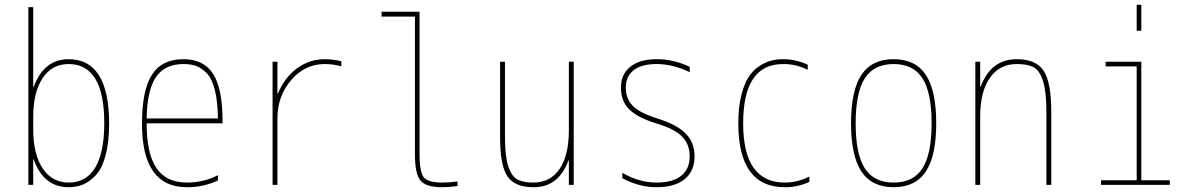

<svg xmlns="http://www.w3.org/2000/svg" viewBox="-20 -780 5040 810"><path d="M120.1 -413.1H122.1Q165 -530.3 269.5 -530.3Q439.5 -530.3 440.4 -259.8Q440.4 -179.7 425.3 -124Q410.2 -68.4 383.8 -40.5Q357.4 -12.7 330.1 -1.5Q302.7 9.8 269.5 9.8Q164.1 9.8 122.1 -107.4H120.1V0H99.6V-750H120.1ZM419.9 -259.8Q419.9 -509.8 269.5 -509.8Q199.2 -509.8 159.7 -450.2Q120.1 -390.6 120.1 -285.2V-235.4Q120.1 -128.9 160.2 -69.3Q200.2 -9.8 269.5 -9.8Q343.8 -9.8 381.8 -73.2Q419.9 -136.7 419.9 -259.8Z M753.9 -530.3Q839.8 -530.3 879.4 -467.8Q918.9 -405.3 918.9 -269.5V-259.8H598.6Q598.6 -131.8 640.1 -70.8Q681.6 -9.8 768.6 -9.8Q838.9 -9.8 899.4 -41V-18.6Q835.9 10.7 768.6 9.8Q578.1 9.8 579.1 -259.8Q579.1 -399.4 621.1 -464.8Q663.1 -530.3 753.9 -530.3ZM598.6 -280.3H899.4Q898.4 -352.5 886.2 -400.9Q874 -449.2 851.6 -471.7Q829.1 -494.1 806.6 -502Q784.2 -509.8 753.9 -509.8Q675.8 -509.8 638.2 -455.1Q600.6 -400.4 598.6 -280.3Z M1349.6 -530.3Q1385.7 -530.3 1419.9 -521.5V-500Q1386.7 -509.8 1349.6 -509.8Q1266.6 -509.8 1208.5 -442.4Q1150.4 -375 1150.4 -280.3V0H1129.9V-519.5H1150.4V-384.8H1152.3Q1179.7 -452.1 1232.4 -491.2Q1285.2 -530.3 1349.6 -530.3Z M1750 -129.9Q1750 -52.7 1768.6 -31.2Q1787.1 -9.8 1845.7 -9.8Q1877.9 -9.8 1910.2 -14.6V4.9Q1877 9.8 1845.7 9.8Q1777.3 9.8 1753.9 -18.1Q1730.5 -45.9 1730.5 -129.9V-710H1589.8V-730.5H1750Z M2379.9 -102.5H2377.9Q2335.9 10.7 2230.5 9.8Q2151.4 9.8 2120.6 -36.1Q2089.8 -82 2089.8 -200.2V-519.5H2110.4V-200.2Q2110.4 -121.1 2124 -79.1Q2137.7 -37.1 2161.6 -23.4Q2185.5 -9.8 2230.5 -9.8Q2301.8 -9.8 2340.8 -67.4Q2379.9 -125 2379.9 -230.5V-519.5H2400.4V0H2379.9Z M2752.9 -280.3Q2835 -254.9 2872.6 -216.8Q2910.2 -178.7 2910.2 -120.1Q2910.2 -58.6 2868.7 -24.4Q2827.1 9.8 2750 9.8Q2675.8 9.8 2605.5 -28.3V-50.8Q2676.8 -9.8 2750 -9.8Q2818.4 -9.8 2854 -38.6Q2889.6 -67.4 2889.6 -120.1Q2889.6 -171.9 2856.9 -204.6Q2824.2 -237.3 2747.1 -259.8Q2668.9 -284.2 2634.3 -318.8Q2599.6 -353.5 2599.6 -410.2Q2599.6 -466.8 2639.2 -498.5Q2678.7 -530.3 2750 -530.3Q2822.3 -530.3 2889.6 -498V-475.6Q2818.4 -509.8 2750 -509.8Q2686.5 -509.8 2653.3 -483.9Q2620.1 -458 2620.1 -410.2Q2620.1 -365.2 2647.9 -335Q2675.8 -304.7 2752.9 -280.3Z M3291 -9.8Q3343.8 -9.8 3394.5 -35.2V-12.7Q3342.8 10.7 3291 9.8Q3094.7 9.8 3094.7 -259.8Q3094.7 -324.2 3106.4 -373.5Q3118.2 -422.9 3136.2 -452.1Q3154.3 -481.4 3180.2 -499Q3206.1 -516.6 3230.5 -523.4Q3254.9 -530.3 3283.2 -530.3Q3337.9 -530.3 3387.7 -506.8V-485.4Q3336.9 -510.7 3283.2 -509.8Q3115.2 -509.8 3115.2 -259.8Q3115.2 -9.8 3291 -9.8Z M3628.4 -69.8Q3667 -9.8 3750 -9.8Q3833 -9.8 3871.6 -69.8Q3910.2 -129.9 3910.2 -259.8Q3910.2 -389.6 3871.6 -449.7Q3833 -509.8 3750 -509.8Q3667 -509.8 3628.4 -449.7Q3589.8 -389.6 3589.8 -259.8Q3589.8 -129.9 3628.4 -69.8ZM3885.7 -56.2Q3841.8 9.8 3750 9.8Q3658.2 9.8 3614.3 -56.2Q3570.3 -122.1 3570.3 -260.3Q3570.3 -398.4 3614.3 -464.4Q3658.2 -530.3 3750 -530.3Q3841.8 -530.3 3885.7 -464.4Q3929.7 -398.4 3929.7 -260.3Q3929.7 -122.1 3885.7 -56.2Z M4115.2 -414.1H4117.2Q4160.2 -530.3 4269.5 -530.3Q4350.6 -530.3 4382.8 -481.4Q4415 -432.6 4415 -309.6V0H4394.5V-309.6Q4394.5 -392.6 4380.4 -437.5Q4366.2 -482.4 4341.3 -496.1Q4316.4 -509.8 4269.5 -509.8Q4196.3 -509.8 4155.8 -451.2Q4115.2 -392.6 4115.2 -290V0H4094.7V-519.5H4115.2Z M4915 0H4625V-19.5H4775.4V-500H4644.5V-519.5H4794.9V-19.5H4915ZM4775.4 -650.4V-759.8H4794.9V-650.4Z"/></svg>

Font: Mgen+ 1m thin
Style: Regular
Weight: 100
Designer: [Source Han Sans]
Ryoko NISHIZUKA  (kana & ideographs); Paul D. Hunt (Latin, Greek & Cyrillic); Wenlong ZHANG  (bopomofo
Version: Version 1.059.20150602